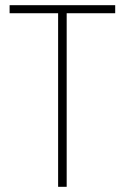

<svg xmlns="http://www.w3.org/2000/svg" viewBox="-20 -720 481 740"><path d="M17 -669V-700H424V-669H237V0H204V-669Z"/></svg>

Font: Jost* Thin
Style: Regular
Weight: 200
Version: Version 3.7